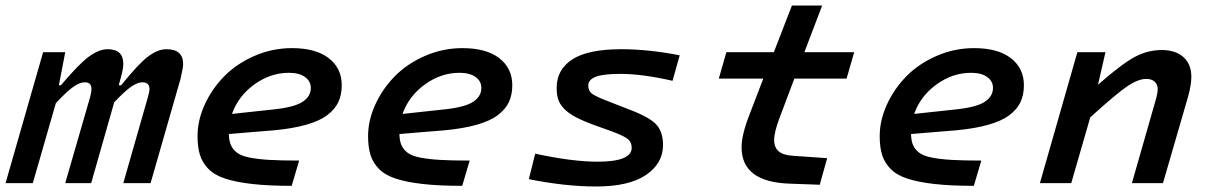

<svg xmlns="http://www.w3.org/2000/svg" viewBox="-40 -659 4356 691"><path d="M194.8 -471.2 171.9 -352.1H179.2Q243.7 -428.7 280 -455.3Q316.4 -481.9 347.2 -481.9Q403.8 -481.9 403.8 -429.2Q403.8 -412.6 396 -383.8L387.2 -352.1H396Q458 -429.2 492.9 -455.6Q527.8 -481.9 559.1 -481.9Q619.1 -481.9 619.1 -428.2Q619.1 -416 609.9 -376L502 0H403.8L492.2 -309.1Q498 -329.1 498 -338.9Q498 -362.8 472.2 -362.8Q456.1 -362.8 434.1 -348.4Q412.1 -334 371.1 -291L288.1 0H194.8L284.2 -309.1Q289.1 -325.7 289.1 -339.8Q289.1 -362.8 265.1 -362.8Q248 -362.8 225.8 -347.9Q203.6 -333 161.1 -288.1L78.1 0H-20L115.2 -471.2Z M1036.6 -81.1 1009.8 9.8Q926.3 9.8 867.9 3.2Q809.6 -3.4 770.8 -16.1Q731.9 -28.8 710.2 -51Q688.5 -73.2 679.7 -101.1Q670.9 -128.9 670.9 -168.9Q670.9 -226.1 697 -283Q723.1 -339.8 767.3 -384.8Q811.5 -429.7 875.7 -457.8Q939.9 -485.8 1010.7 -485.8Q1096.2 -485.8 1143.1 -449.7Q1189.9 -413.6 1189.9 -352.1Q1189.9 -317.9 1177.7 -291.7Q1165.5 -265.6 1137.7 -244.6Q1109.9 -223.6 1061.8 -210Q1013.7 -196.3 944.8 -189.9L783.7 -176.8Q784.2 -151.9 791.3 -136.2Q798.3 -120.6 813.5 -109.1Q828.6 -97.7 858.9 -91.8Q889.2 -85.9 930.4 -83.5Q971.7 -81.1 1036.6 -81.1ZM1000 -397Q933.1 -397 875.2 -355Q817.4 -313 794.9 -249L943.8 -265.1Q1019 -272.9 1048.8 -292.5Q1078.6 -312 1078.6 -342.8Q1078.6 -366.7 1057.9 -381.8Q1037.1 -397 1000 -397Z M1650.4 -81.1 1623.5 9.8Q1540 9.8 1481.7 3.2Q1423.3 -3.4 1384.5 -16.1Q1345.7 -28.8 1324 -51Q1302.2 -73.2 1293.5 -101.1Q1284.7 -128.9 1284.7 -168.9Q1284.7 -226.1 1310.8 -283Q1336.9 -339.8 1381.1 -384.8Q1425.3 -429.7 1489.5 -457.8Q1553.7 -485.8 1624.5 -485.8Q1710 -485.8 1756.8 -449.7Q1803.7 -413.6 1803.7 -352.1Q1803.7 -317.9 1791.5 -291.7Q1779.3 -265.6 1751.5 -244.6Q1723.6 -223.6 1675.5 -210Q1627.4 -196.3 1558.6 -189.9L1397.5 -176.8Q1397.9 -151.9 1405 -136.2Q1412.1 -120.6 1427.2 -109.1Q1442.4 -97.7 1472.7 -91.8Q1502.9 -85.9 1544.2 -83.5Q1585.4 -81.1 1650.4 -81.1ZM1613.8 -397Q1546.9 -397 1489 -355Q1431.2 -313 1408.7 -249L1557.6 -265.1Q1632.8 -272.9 1662.6 -292.5Q1692.4 -312 1692.4 -342.8Q1692.4 -366.7 1671.6 -381.8Q1650.9 -397 1613.8 -397Z M2346.2 -137.2Q2346.2 -70.8 2284.9 -29.3Q2223.6 12.2 2105.5 12.2Q1994.6 12.2 1863.3 -14.2L1886.2 -106Q2019.5 -77.1 2110.4 -77.1Q2233.4 -77.1 2233.4 -127Q2233.4 -146.5 2220.5 -157.7Q2207.5 -168.9 2167.5 -184.1L2101.1 -208Q2058.1 -223.6 2031.5 -237.8Q2004.9 -252 1989.5 -268.3Q1974.1 -284.7 1968.8 -301.8Q1963.4 -318.8 1963.4 -342.8Q1963.4 -408.7 2019.8 -445.3Q2076.2 -481.9 2196.3 -481.9Q2293 -481.9 2406.2 -460L2380.4 -368.2Q2271.5 -393.1 2193.4 -393.1Q2128.9 -393.1 2103 -382.3Q2077.1 -371.6 2077.1 -351.1Q2077.1 -332.5 2088.9 -323Q2100.6 -313.5 2140.1 -297.9L2204.1 -272.9Q2291 -241.2 2318.6 -214.4Q2346.2 -187.5 2346.2 -137.2Z M2767.1 -238.8Q2746.1 -184.1 2746.1 -155.8Q2746.1 -128.4 2762.7 -114.3Q2779.3 -100.1 2816.9 -98.1L2937 -89.8L2910.2 5.9L2803.2 2Q2628.9 -3.4 2628.9 -128.9Q2628.9 -173.8 2657.2 -246.1L2707 -376H2546.9L2574.2 -471.2H2745.1L2810.1 -639.2H2918.9L2855 -471.2H3034.2L3006.8 -376H2818.8Z M3491.7 -81.1 3464.8 9.8Q3381.3 9.8 3323 3.2Q3264.6 -3.4 3225.8 -16.1Q3187 -28.8 3165.3 -51Q3143.6 -73.2 3134.8 -101.1Q3126 -128.9 3126 -168.9Q3126 -226.1 3152.1 -283Q3178.2 -339.8 3222.4 -384.8Q3266.6 -429.7 3330.8 -457.8Q3395 -485.8 3465.8 -485.8Q3551.3 -485.8 3598.1 -449.7Q3645 -413.6 3645 -352.1Q3645 -317.9 3632.8 -291.7Q3620.6 -265.6 3592.8 -244.6Q3564.9 -223.6 3516.8 -210Q3468.8 -196.3 3399.9 -189.9L3238.8 -176.8Q3239.3 -151.9 3246.3 -136.2Q3253.4 -120.6 3268.6 -109.1Q3283.7 -97.7 3314 -91.8Q3344.2 -85.9 3385.5 -83.5Q3426.8 -81.1 3491.7 -81.1ZM3455.1 -397Q3388.2 -397 3330.3 -355Q3272.5 -313 3250 -249L3398.9 -265.1Q3474.1 -272.9 3503.9 -292.5Q3533.7 -312 3533.7 -342.8Q3533.7 -366.7 3512.9 -381.8Q3492.2 -397 3455.1 -397Z M3938.5 -471.2 3911.6 -354Q3998.5 -430.2 4044.9 -454.6Q4091.3 -479 4140.6 -479Q4190.9 -479 4219.2 -453.4Q4247.6 -427.7 4247.6 -382.8Q4247.6 -354 4235.8 -311L4145.5 0H4033.7L4118.7 -296.9Q4126.5 -323.7 4126.5 -337.9Q4126.5 -355.5 4115.5 -365.2Q4104.5 -375 4085.4 -375Q4057.1 -375 4019 -349.9Q3981 -324.7 3883.8 -236.8L3815.4 0H3702.6L3837.4 -471.2Z"/></svg>

Font: IntelOne Mono Medium
Style: Italic
Weight: 500
Italic angle: -16°
Designer: Fred Shallcrass
Foundry: Frere-Jones Type LLC
Version: Version 1.200;hotconv 1.1.0;makeotfexe 2.6.0;FJTRelease1.2